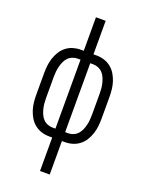

<svg xmlns="http://www.w3.org/2000/svg" viewBox="-173 -817 846 1115"><g transform="rotate(20 250.0 -260.0)"><path d="M220 215V8H201Q177 8 154 1Q131 -6 112 -21Q93 -36 80.5 -56.5Q68 -77 60.5 -100Q53 -123 50.5 -147Q48 -171 48 -195V-325Q48 -349 50.5 -373Q53 -397 60.5 -420Q68 -443 80.5 -463.5Q93 -484 112 -499Q131 -514 154 -521Q177 -528 201 -528H220V-735H280V-528H299Q323 -528 346 -521Q369 -514 388 -499Q407 -484 419.5 -463.5Q432 -443 439.5 -420Q447 -397 449.5 -373Q452 -349 452 -325V-195Q452 -171 449.5 -147Q447 -123 439.5 -100Q432 -77 419.5 -56.5Q407 -36 388 -21Q369 -6 346 1Q323 8 299 8H280V215ZM220 -47V-473H201Q185 -473 169.5 -466.5Q154 -460 143 -448Q132 -436 125.5 -421Q119 -406 115 -390Q111 -374 109.5 -357.5Q108 -341 108 -325V-195Q108 -179 109.5 -162.5Q111 -146 115 -130Q119 -114 125.5 -99Q132 -84 143 -72Q154 -60 169.5 -53.5Q185 -47 201 -47ZM280 -47H299Q315 -47 330.5 -53.5Q346 -60 357 -72Q368 -84 374.5 -99Q381 -114 385 -130Q389 -146 390.5 -162.5Q392 -179 392 -195V-325Q392 -341 390.5 -357.5Q389 -374 385 -390Q381 -406 374.5 -421Q368 -436 357 -448Q346 -460 330.5 -466.5Q315 -473 299 -473H280Z"/></g></svg>

Font: Iosevka Custom Light
Style: Regular
Weight: 300
Monospace: yes
Designer: Belleve Invis
Foundry: Belleve Invis
Version: Version 27.3.5